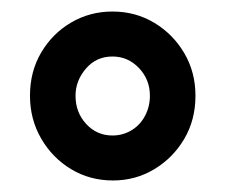

<svg xmlns="http://www.w3.org/2000/svg" viewBox="-20 -744 391 333"><path d="M32 -578Q32 -620 51.5 -653Q71 -686 103.5 -705Q136 -724 175 -724Q215 -724 247.5 -704.5Q280 -685 299.5 -652Q319 -619 319 -578Q319 -536 299.5 -503Q280 -470 247.5 -450.5Q215 -431 176 -431Q136 -431 103.5 -450.5Q71 -470 51.5 -503.5Q32 -537 32 -578ZM111 -578Q111 -549 129.5 -529Q148 -509 175 -509Q193 -509 208 -518Q223 -527 231.5 -543Q240 -559 240 -578Q240 -606 221 -626Q202 -646 175 -646Q147 -646 129 -625Q111 -604 111 -578Z"/></svg>

Font: Noto Sans Display ExtraCondensed
Style: Bold
Weight: 700
Width: 2
Designer: Monotype Design Team
Foundry: Monotype Imaging Inc.
Version: Version 2.003